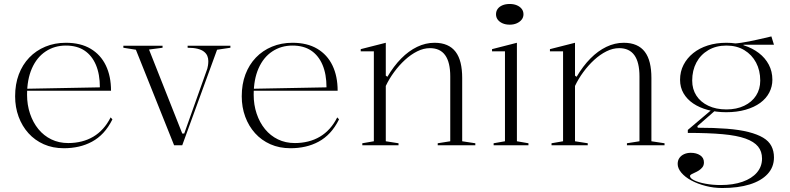

<svg xmlns="http://www.w3.org/2000/svg" viewBox="-20 -730 3971 965"><path d="M311 -515Q385 -515 435.5 -485Q486 -455 512 -401Q538 -347 538 -274H116V-284L482 -291Q482 -357 462 -404Q442 -451 404.5 -476Q367 -501 311 -501Q254 -501 209.5 -471.5Q165 -442 140.5 -386.5Q116 -331 116 -254Q116 -203 131 -158.5Q146 -114 173 -81Q200 -48 238 -29.5Q276 -11 323 -11Q358 -11 390 -19Q422 -27 449 -43Q476 -59 498 -83.5Q520 -108 536 -140L545 -130Q525 -90 499.5 -62.5Q474 -35 442.5 -18Q411 -1 375.5 7Q340 15 301 15Q245 15 200 -5Q155 -25 123 -60.5Q91 -96 73.5 -143.5Q56 -191 56 -246Q56 -307 74.5 -356Q93 -405 127 -440.5Q161 -476 208 -495.5Q255 -515 311 -515Z M855 0 663 -480 600 -490V-500H797V-490L729 -481L896 -59H906L1022 -385Q1024 -392 1025.5 -402Q1027 -412 1027 -423Q1027 -437 1022 -449Q1017 -461 1005 -470.5Q993 -480 972.5 -485Q952 -490 923 -490V-500H1138V-490L1071 -480L896 0Z M1450 -515Q1524 -515 1574.5 -485Q1625 -455 1651 -401Q1677 -347 1677 -274H1255V-284L1621 -291Q1621 -357 1601 -404Q1581 -451 1543.5 -476Q1506 -501 1450 -501Q1393 -501 1348.5 -471.5Q1304 -442 1279.5 -386.5Q1255 -331 1255 -254Q1255 -203 1270 -158.5Q1285 -114 1312 -81Q1339 -48 1377 -29.5Q1415 -11 1462 -11Q1497 -11 1529 -19Q1561 -27 1588 -43Q1615 -59 1637 -83.5Q1659 -108 1675 -140L1684 -130Q1664 -90 1638.5 -62.5Q1613 -35 1581.5 -18Q1550 -1 1514.5 7Q1479 15 1440 15Q1384 15 1339 -5Q1294 -25 1262 -60.5Q1230 -96 1212.5 -143.5Q1195 -191 1195 -246Q1195 -307 1213.5 -356Q1232 -405 1266 -440.5Q1300 -476 1347 -495.5Q1394 -515 1450 -515Z M2369 -10V0H2180V-10L2243 -20V-346Q2243 -417 2217.5 -452.5Q2192 -488 2141 -488Q2109 -488 2077 -472Q2045 -456 2015.5 -429Q1986 -402 1961 -368Q1936 -334 1919 -298V-20L1983 -10V0H1801V-10L1859 -20V-472H1793V-483L1919 -515V-350L1927 -344Q1959 -398 1996.5 -436Q2034 -474 2076.5 -494.5Q2119 -515 2164 -515Q2200 -515 2226.5 -503.5Q2253 -492 2270 -469.5Q2287 -447 2295 -414Q2303 -381 2303 -338V-20Z M2542 -606Q2521 -606 2505.5 -613Q2490 -620 2481.5 -631.5Q2473 -643 2473 -658Q2473 -674 2481.5 -685.5Q2490 -697 2505.5 -703.5Q2521 -710 2542 -710Q2562 -710 2577.5 -703.5Q2593 -697 2602 -685.5Q2611 -674 2611 -658Q2611 -643 2602 -631.5Q2593 -620 2577.5 -613Q2562 -606 2542 -606ZM2461 0V-10L2518 -20V-472H2453V-483L2578 -515V-20L2636 -10V0Z M3320 -10V0H3131V-10L3194 -20V-346Q3194 -417 3168.5 -452.5Q3143 -488 3092 -488Q3060 -488 3028 -472Q2996 -456 2966.5 -429Q2937 -402 2912 -368Q2887 -334 2870 -298V-20L2934 -10V0H2752V-10L2810 -20V-472H2744V-483L2870 -515V-350L2878 -344Q2910 -398 2947.5 -436Q2985 -474 3027.5 -494.5Q3070 -515 3115 -515Q3151 -515 3177.5 -503.5Q3204 -492 3221 -469.5Q3238 -447 3246 -414Q3254 -381 3254 -338V-20Z M3610 215Q3567 215 3526.5 204.5Q3486 194 3454.5 177Q3423 160 3404.5 138Q3386 116 3386 94Q3386 76 3395 63.5Q3404 51 3419 44.5Q3434 38 3452 38Q3480 38 3499 50.5Q3518 63 3518 86Q3518 101 3510.5 110.5Q3503 120 3493 126.5Q3483 133 3472.5 137.5Q3462 142 3455 146Q3448 150 3448 155Q3448 166 3469.5 176.5Q3491 187 3526.5 193.5Q3562 200 3602 200Q3665 200 3712 183.5Q3759 167 3784.5 137Q3810 107 3810 67Q3810 31 3790 6.5Q3770 -18 3727 -33.5Q3684 -49 3612.5 -55.5Q3541 -62 3437 -62V-77L3561 -182L3573 -173L3485 -96L3487 -88Q3570 -88 3633.5 -83Q3697 -78 3742 -66.5Q3787 -55 3815.5 -38Q3844 -21 3857 4Q3870 29 3870 61Q3870 110 3838 144.5Q3806 179 3748 197Q3690 215 3610 215ZM3630 -166Q3580 -166 3537.5 -177.5Q3495 -189 3464 -210Q3433 -231 3415.5 -261Q3398 -291 3398 -329Q3398 -370 3415.5 -404Q3433 -438 3464 -463Q3495 -488 3537.5 -501.5Q3580 -515 3631 -515Q3679 -515 3720.5 -501.5Q3762 -488 3794 -463.5Q3826 -439 3844 -405Q3862 -371 3862 -329Q3862 -295 3846.5 -265Q3831 -235 3801 -213Q3771 -191 3727.5 -178.5Q3684 -166 3630 -166ZM3631 -180Q3682 -180 3720.5 -198.5Q3759 -217 3780 -249.5Q3801 -282 3801 -325Q3801 -376 3780 -415.5Q3759 -455 3721 -478Q3683 -501 3631 -501Q3579 -501 3540 -478Q3501 -455 3480 -415.5Q3459 -376 3459 -325Q3459 -282 3480 -249.5Q3501 -217 3540 -198.5Q3579 -180 3631 -180ZM3717 -491 3664 -511Q3685 -512 3705 -515Q3725 -518 3745.5 -522Q3766 -526 3785.5 -530.5Q3805 -535 3823 -539Q3841 -543 3857 -547L3870 -505H3717Z"/></svg>

Font: Kalnia Thin Light
Style: Regular
Weight: 300
Version: Version 1.105